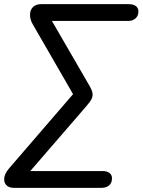

<svg xmlns="http://www.w3.org/2000/svg" viewBox="-35 -725 687 925"><path d="M8.6 86.3 323.8 -279.3 331.8 -245.7 123.5 -606.7Q109.3 -630.9 109.6 -653.9Q109.8 -677 123.8 -691Q137.9 -705 163.2 -705H585.2Q606.9 -705 619.3 -696Q631.7 -687 631.7 -670.2Q631.7 -647.9 617.6 -636Q603.6 -624 581.3 -624H205.8L201.7 -647.2L393.2 -316.8Q407.1 -293.8 410.1 -279Q413.2 -264.3 406.9 -250Q400.6 -235.7 382 -214.6L90.9 122.2L91 99H458.7Q480.4 99 492.5 108.2Q504.5 117.4 504.5 134.2Q504.5 156.1 490.8 168Q477.1 180 454.2 180H31.2Q8 180 -4.7 166.6Q-17.4 153.2 -14.3 131.3Q-11.3 109.4 8.6 86.3Z"/></svg>

Font: SN Pro Thin
Style: Italic
Weight: 200
Italic angle: -9°
Designer: Tobias Whetton
Foundry: Supernotes
Version: Version 1.003;Glyphs 3.3 (3324)